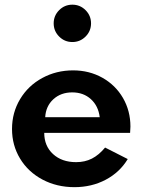

<svg xmlns="http://www.w3.org/2000/svg" viewBox="-20 -778 603 813"><path d="M30.9 -231.8Q30.9 -301.4 65.2 -358.4Q99.5 -415.5 158.9 -447.7Q218.2 -480 289.5 -480Q357.7 -480 413.4 -448.9Q469.1 -417.7 500.7 -363.2Q532.3 -308.6 532.3 -241.8Q532.3 -231.4 530.9 -215.5H167.3Q167.3 -160 204.5 -125.7Q241.8 -91.4 302.3 -91.4Q339.5 -91.4 369.1 -106.4Q398.6 -121.4 425 -153.2L520.9 -104.5Q487.3 -48.6 427.7 -17Q368.2 14.5 295 14.5Q220.5 14.5 159.8 -17.7Q99.1 -50 65 -106.4Q30.9 -162.7 30.9 -231.8ZM342.3 -623.2Q319.1 -600 286.4 -600Q253.6 -600 230.5 -623.2Q207.3 -646.4 207.3 -679.1Q207.3 -711.8 230.5 -735Q253.6 -758.2 286.4 -758.2Q319.1 -758.2 342.3 -735Q365.5 -711.8 365.5 -679.1Q365.5 -646.4 342.3 -623.2ZM285.9 -386.8Q237.7 -386.8 205.9 -357.7Q174.1 -328.6 171.4 -281.8H402.3Q396.4 -329.5 364.8 -358.2Q333.2 -386.8 285.9 -386.8Z"/></svg>

Font: Spartan MB
Style: Bold
Weight: 700
Designer: Matt Bailey, Mirko Velimirovic
Foundry: Matt Bailey
Version: Version 1.005